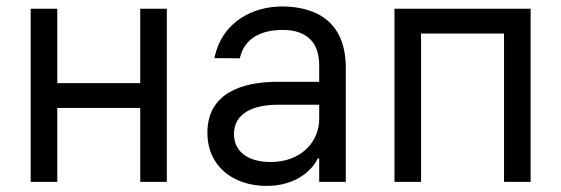

<svg xmlns="http://www.w3.org/2000/svg" viewBox="-20 -573 1769 605"><path d="M160.5 -545.5H76.7V0H160.5V-233H421.9V0H505.7V-545.5H421.9V-311.1H160.5Z M819.6 12.8C914.8 12.8 964.5 -38.4 981.5 -73.9H985.8V0H1069.6V-359.4C1069.6 -532.7 937.5 -552.6 867.9 -552.6C785.5 -552.6 681.1 -511.4 655.5 -389.9L735.8 -389.2C747.2 -443.2 790.8 -478.7 870.7 -478.7C947.8 -478.7 985.8 -437.9 985.8 -367.9V-315.3H855.8C742.9 -315.3 633.5 -279.8 633.5 -154.8C633.5 -48.3 715.9 12.8 819.6 12.8ZM717.3 -150.6C717.3 -214.5 774.9 -242.9 855.1 -242.9H985.8V-197.4C985.8 -129.3 931.8 -62.5 832.4 -62.5C765.6 -62.5 717.3 -92.3 717.3 -150.6Z M1223 0H1306.8V-467.3H1568.2V0H1652V-545.5H1223Z"/></svg>

Font: Magic Ui Pro
Style: Regular
Weight: 400
Designer: Stefan Endress, Andreas Faust
Version: Version 1.000;FEAKit 1.0